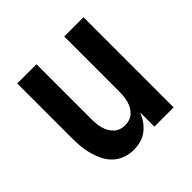

<svg xmlns="http://www.w3.org/2000/svg" viewBox="-142 -648 783 783"><g transform="rotate(-45 250.0 -256.0)"><path d="M204 8Q180 8 157 0Q134 -8 116.5 -24Q99 -40 88 -61.5Q77 -83 70.5 -106Q64 -129 61.5 -152.5Q59 -176 59 -200V-520H170V-200Q170 -187 171.5 -174Q173 -161 176.5 -148.5Q180 -136 186.5 -125Q193 -114 202.5 -105Q212 -96 224.5 -92Q237 -88 250 -88Q263 -88 275.5 -92Q288 -96 297.5 -105Q307 -114 313.5 -125Q320 -136 323.5 -148.5Q327 -161 328.5 -174Q330 -187 330 -200V-520H441V0H330V-82Q322 -62 310 -45Q298 -28 281.5 -15.5Q265 -3 245 2.5Q225 8 204 8Z"/></g></svg>

Font: Iosevka Curly
Style: Bold
Weight: 700
Monospace: yes
Designer: Belleve Invis
Foundry: Belleve Invis
Version: Version 22.1.2; ttfautohint (v1.8.4)